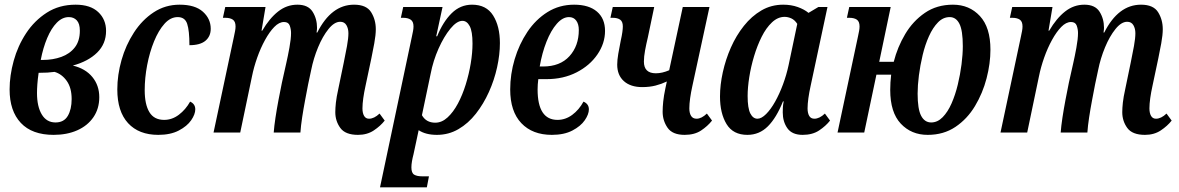

<svg xmlns="http://www.w3.org/2000/svg" viewBox="-20 -566 5037 820"><path d="M209 10Q117 10 69 -41Q21 -92 21 -184Q21 -243 38.5 -306.5Q56 -370 91.5 -424Q127 -478 180 -512Q233 -546 303 -546Q366 -546 399.5 -514.5Q433 -483 433 -434Q433 -379 395 -341.5Q357 -304 291 -286Q345 -273 374.5 -237Q404 -201 404 -151Q404 -102 379 -65.5Q354 -29 310 -9.5Q266 10 209 10ZM274 -493Q246 -493 222.5 -469Q199 -445 181.5 -403.5Q164 -362 154 -310H163Q206 -310 242 -323Q278 -336 299.5 -363.5Q321 -391 321 -435Q321 -465 308 -479Q295 -493 274 -493ZM217 -43Q253 -43 269.5 -71Q286 -99 286 -143Q286 -191 265 -220.5Q244 -250 213 -259Q199 -257 182.5 -256Q166 -255 145 -255Q141 -227 139.5 -206Q138 -185 138 -169Q138 -111 158.5 -77Q179 -43 217 -43Z M656 10Q573 10 527 -40Q481 -90 481 -184Q481 -246 499 -309.5Q517 -373 552 -427Q587 -481 636.5 -513.5Q686 -546 747 -546Q813 -546 846.5 -516Q880 -486 880 -443Q880 -411 857.5 -392Q835 -373 789 -373Q789 -435 779.5 -464Q770 -493 739 -493Q708 -493 682.5 -464.5Q657 -436 638 -389.5Q619 -343 608.5 -288Q598 -233 598 -181Q598 -120 618 -87Q638 -54 681 -54Q715 -54 744 -76Q773 -98 792 -132Q814 -122 814 -99Q814 -78 796.5 -52.5Q779 -27 743.5 -8.5Q708 10 656 10Z M1509 10Q1455 10 1433.5 -19.5Q1412 -49 1412 -87Q1412 -104 1414.5 -127.5Q1417 -151 1425 -187L1448 -298Q1456 -336 1462 -369.5Q1468 -403 1468 -424Q1468 -444 1459.5 -458.5Q1451 -473 1433 -473Q1408 -473 1383 -442Q1358 -411 1338.5 -364Q1319 -317 1309 -267L1296 -206Q1290 -175 1283 -138Q1276 -101 1270.5 -65Q1265 -29 1263 0H1149Q1151 -27 1156.5 -63.5Q1162 -100 1169.5 -139.5Q1177 -179 1184 -213L1203 -298Q1209 -324 1216 -362Q1223 -400 1223 -425Q1223 -441 1217.5 -456.5Q1212 -472 1193 -472Q1172 -472 1151.5 -451Q1131 -430 1112 -395.5Q1093 -361 1078.5 -320Q1064 -279 1056 -239L1006 0H892L979 -409Q982 -423 984 -433.5Q986 -444 986 -453Q986 -474 974.5 -482Q963 -490 942 -490H932L942 -536H1114L1097 -435H1100Q1131 -488 1168 -517Q1205 -546 1250 -546Q1296 -546 1315 -516Q1334 -486 1334 -447Q1334 -440 1332 -427H1335Q1395 -546 1492 -546Q1545 -546 1565 -514Q1585 -482 1585 -441Q1585 -417 1578.5 -381Q1572 -345 1566 -317L1541 -199Q1535 -172 1531.5 -147Q1528 -122 1528 -103Q1528 -83 1535 -71Q1542 -59 1556 -59Q1578 -59 1601 -81L1623 -51Q1605 -28 1576.5 -9Q1548 10 1509 10Z M1603 234 1739 -409Q1742 -423 1744 -433.5Q1746 -444 1746 -453Q1746 -474 1734 -482Q1722 -490 1702 -490H1692L1702 -536H1870L1843 -411H1847Q1872 -473 1909 -509.5Q1946 -546 1996 -546Q2057 -546 2086 -500Q2115 -454 2115 -382Q2115 -333 2103 -278.5Q2091 -224 2068 -173Q2045 -122 2012.5 -80.5Q1980 -39 1938 -14.5Q1896 10 1846 10Q1798 10 1768 -10Q1764 11 1758 37L1746 93Q1742 108 1739.5 122.5Q1737 137 1737 149Q1737 173 1749 180Q1761 187 1782 187H1812L1803 234ZM1839 -42Q1867 -42 1891.5 -64.5Q1916 -87 1935.5 -123.5Q1955 -160 1969 -205Q1983 -250 1990.5 -295.5Q1998 -341 1998 -380Q1998 -432 1986 -454.5Q1974 -477 1955 -477Q1931 -477 1903.5 -443.5Q1876 -410 1853 -358.5Q1830 -307 1819 -250L1782 -74Q1800 -42 1839 -42Z M2337 10Q2254 10 2206.5 -40Q2159 -90 2159 -184Q2159 -249 2178 -313Q2197 -377 2232.5 -430Q2268 -483 2318.5 -514.5Q2369 -546 2432 -546Q2495 -546 2529.5 -516.5Q2564 -487 2564 -434Q2564 -381 2531.5 -333.5Q2499 -286 2442.5 -257Q2386 -228 2314 -228H2279Q2276 -205 2276 -184Q2276 -54 2361 -54Q2395 -54 2424 -75.5Q2453 -97 2472 -132Q2495 -122 2495 -99Q2495 -78 2477.5 -52.5Q2460 -27 2424.5 -8.5Q2389 10 2337 10ZM2285 -282H2299Q2372 -282 2412 -326Q2452 -370 2452 -438Q2452 -463 2441 -478Q2430 -493 2410 -493Q2383 -493 2358 -464.5Q2333 -436 2314 -388Q2295 -340 2285 -282Z M2723 -194Q2673 -194 2644.5 -219.5Q2616 -245 2616 -290Q2616 -309 2620.5 -336Q2625 -363 2631 -392Q2636 -414 2638 -429Q2640 -444 2640 -453Q2640 -474 2628.5 -482Q2617 -490 2597 -490H2587L2597 -536H2774L2747 -407Q2740 -378 2735 -351Q2730 -324 2730 -303Q2730 -253 2781 -253Q2808 -253 2838 -266L2896 -536H3010L2937 -199Q2931 -172 2927.5 -147Q2924 -122 2924 -103Q2924 -83 2931.5 -71Q2939 -59 2955 -59Q2976 -59 2999 -81L3021 -51Q3002 -27 2974 -8.5Q2946 10 2904 10Q2852 10 2831 -20.5Q2810 -51 2810 -89Q2810 -108 2812.5 -132.5Q2815 -157 2822 -190L2828 -218Q2805 -207 2779.5 -200.5Q2754 -194 2723 -194Z M3172 10Q3111 10 3083 -36Q3055 -82 3055 -154Q3055 -203 3067 -257.5Q3079 -312 3101.5 -363Q3124 -414 3157 -455.5Q3190 -497 3232 -521.5Q3274 -546 3325 -546Q3359 -546 3387 -536Q3415 -526 3433 -511L3475 -536H3514L3442 -199Q3436 -172 3432.5 -147Q3429 -122 3429 -103Q3429 -83 3436 -71Q3443 -59 3458 -59Q3480 -59 3503 -81L3525 -51Q3507 -28 3478.5 -9Q3450 10 3408 10Q3363 10 3343 -18Q3323 -46 3323 -86Q3323 -95 3323.5 -106.5Q3324 -118 3327 -133H3324Q3296 -63 3259.5 -26.5Q3223 10 3172 10ZM3215 -59Q3232 -59 3252 -79Q3272 -99 3290.5 -132Q3309 -165 3324 -205.5Q3339 -246 3348 -288L3385 -464Q3374 -481 3359.5 -487.5Q3345 -494 3331 -494Q3302 -494 3277 -470.5Q3252 -447 3233 -409Q3214 -371 3200.5 -326Q3187 -281 3180 -236.5Q3173 -192 3173 -156Q3173 -104 3184.5 -81.5Q3196 -59 3215 -59Z M3557 0 3644 -409Q3647 -423 3649 -433.5Q3651 -444 3651 -453Q3651 -474 3639.5 -482Q3628 -490 3607 -490H3597L3607 -536H3784L3735 -302H3797Q3813 -365 3846 -420.5Q3879 -476 3930 -511Q3981 -546 4050 -546Q4120 -546 4165 -497.5Q4210 -449 4210 -354Q4210 -295 4193.5 -231.5Q4177 -168 4144 -113Q4111 -58 4060.5 -24Q4010 10 3942 10Q3872 10 3827 -38Q3782 -86 3782 -182Q3782 -214 3786 -247H3723L3671 0ZM3957 -43Q3984 -43 4006 -65.5Q4028 -88 4044 -124.5Q4060 -161 4070.5 -204.5Q4081 -248 4086.5 -291Q4092 -334 4092 -369Q4092 -436 4077.5 -464.5Q4063 -493 4036 -493Q4008 -493 3986 -470.5Q3964 -448 3947.5 -411.5Q3931 -375 3920.5 -331Q3910 -287 3904.5 -244Q3899 -201 3899 -166Q3899 -100 3914 -71.5Q3929 -43 3957 -43Z M4870 10Q4816 10 4794.5 -19.5Q4773 -49 4773 -87Q4773 -104 4775.5 -127.5Q4778 -151 4786 -187L4809 -298Q4817 -336 4823 -369.5Q4829 -403 4829 -424Q4829 -444 4820.5 -458.5Q4812 -473 4794 -473Q4769 -473 4744 -442Q4719 -411 4699.5 -364Q4680 -317 4670 -267L4657 -206Q4651 -175 4644 -138Q4637 -101 4631.5 -65Q4626 -29 4624 0H4510Q4512 -27 4517.5 -63.5Q4523 -100 4530.5 -139.5Q4538 -179 4545 -213L4564 -298Q4570 -324 4577 -362Q4584 -400 4584 -425Q4584 -441 4578.5 -456.5Q4573 -472 4554 -472Q4533 -472 4512.5 -451Q4492 -430 4473 -395.5Q4454 -361 4439.5 -320Q4425 -279 4417 -239L4367 0H4253L4340 -409Q4343 -423 4345 -433.5Q4347 -444 4347 -453Q4347 -474 4335.5 -482Q4324 -490 4303 -490H4293L4303 -536H4475L4458 -435H4461Q4492 -488 4529 -517Q4566 -546 4611 -546Q4657 -546 4676 -516Q4695 -486 4695 -447Q4695 -440 4693 -427H4696Q4756 -546 4853 -546Q4906 -546 4926 -514Q4946 -482 4946 -441Q4946 -417 4939.5 -381Q4933 -345 4927 -317L4902 -199Q4896 -172 4892.5 -147Q4889 -122 4889 -103Q4889 -83 4896 -71Q4903 -59 4917 -59Q4939 -59 4962 -81L4984 -51Q4966 -28 4937.5 -9Q4909 10 4870 10Z"/></svg>

Font: Noto Serif ExtraCondensed SemiBold
Style: Italic
Weight: 600
Width: 2
Italic angle: -12°
Designer: Monotype Design Team
Foundry: Monotype Imaging Inc.
Version: Version 2.013